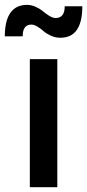

<svg xmlns="http://www.w3.org/2000/svg" viewBox="-39 -778 362 798"><path d="M-19 -627Q-19 -691.9 4.4 -724.9Q27.8 -757.8 73.2 -757.8Q91.8 -757.8 110.1 -749.3Q128.4 -740.7 140.4 -730.5Q152.3 -720.2 166.5 -711.7Q180.7 -703.1 191.9 -703.1Q230 -703.1 230 -752H303.2Q303.2 -621.1 211.9 -621.1Q191.4 -621.1 172.6 -629.6Q153.8 -638.2 142.3 -648.4Q130.9 -658.7 116.9 -667.2Q103 -675.8 91.8 -675.8Q55.2 -675.8 55.2 -627ZM85 0V-532.2H199.2V0Z"/></svg>

Font: Trueno
Style: Rg
Weight: 400
Designer: Julieta Ulanovsky
Foundry: Julieta Ulanovsky
Version: Version 3.001b